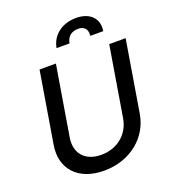

<svg xmlns="http://www.w3.org/2000/svg" viewBox="-169 -1077 1075 1211"><g transform="rotate(-20 369.0 -471.0)"><path d="M302.2 -817.1H389.2C394.5 -852.6 419 -885.3 470.2 -885.3C519.2 -885.3 533.4 -853.7 528.4 -817.1H615.4C628.6 -896.7 577.8 -954.2 481.5 -954.2C384.6 -954.2 315.3 -896.7 302.2 -817.1ZM622.9 -727.3 545.1 -257.8C529.1 -159.1 449.2 -88.1 338.4 -88.1C227.6 -88.1 171.2 -159.1 187.1 -257.8L264.9 -727.3H155.2L76 -248.9C50.8 -96.2 146.7 12.1 321.4 12.1C495.7 12.1 628.6 -96.2 653.8 -248.9L733 -727.3Z"/></g></svg>

Font: TID UI Medium
Style: Italic
Weight: 500
Italic angle: -9.39999°
Designer: The TID Project Authors
Foundry: Bakken & Bæck
Version: Version 1.001;hotconv 1.0.109;makeotfexe 2.5.65596